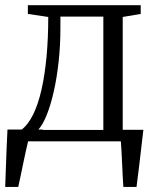

<svg xmlns="http://www.w3.org/2000/svg" viewBox="-20 -558 623 758"><path d="M50.5 0V-43.5L64.5 -45.5Q91 -65.5 111 -106.2Q131 -147 144 -204.8Q157 -262.5 163.8 -335Q170.5 -407.5 170.5 -491L90 -503V-537.5H535.5V-503L464.5 -491V0ZM130 -45H388V-492.5H218.5V-447Q218.5 -379 211.5 -314.8Q204.5 -250.5 192.2 -196.5Q180 -142.5 164 -103Q148 -63.5 130 -45ZM0.5 180Q2 143 3.2 105.5Q4.5 68 6 29.8Q7.5 -8.5 9.5 -46.5H149.5L92.5 -6.5Q88 11 82.5 36.2Q77 61.5 71.2 89.2Q65.5 117 60.5 141Q55.5 165 52 180ZM467 180Q465.5 157 464.2 133.2Q463 109.5 462 86Q461 62.5 459.8 40.5Q458.5 18.5 457 -0.5L413.5 -45.5H546Q543.5 -23.5 540.8 -1Q538 21.5 535.5 44.5Q533 67.5 530.2 90.2Q527.5 113 524.5 135.5Q521.5 158 519 180Z"/></svg>

Font: Merriweather 60pt Light
Style: Regular
Weight: 300
Version: Version 2.100